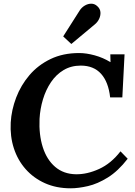

<svg xmlns="http://www.w3.org/2000/svg" viewBox="-20 -1003 730 1039"><path d="M408 -716Q447 -716 492.5 -703.5Q538 -691 577 -667H578L577 -709H654L642 -476H576Q567 -559 527 -603.5Q487 -648 417 -648Q365 -648 324.5 -624Q284 -600 256 -558.5Q228 -517 212.5 -465.5Q197 -414 194 -360Q190 -274 211.5 -206.5Q233 -139 278.5 -100Q324 -61 391 -60Q451 -59 516 -88.5Q581 -118 632 -184L671 -144Q619 -77 563.5 -42.5Q508 -8 456 4Q404 16 362 16Q285 16 223.5 -11.5Q162 -39 119 -87.5Q76 -136 55 -200.5Q34 -265 38 -340Q42 -408 67.5 -475Q93 -542 139.5 -596.5Q186 -651 253.5 -683.5Q321 -716 408 -716ZM366 -765 322 -806 411 -946Q422 -963 439 -973Q456 -983 474 -983Q492 -983 506 -970Q522 -956 523.5 -937.5Q525 -919 516.5 -901Q508 -883 493 -871Z"/></svg>

Font: Lora Italic
Style: Italic
Weight: 400
Italic angle: -3°
Designer: Olga Karpushina, Alexei Vanyashin (Cyrillic)
Foundry: Cyreal
Version: Version 2.210; ttfautohint (v1.8.1.43-b0c9)